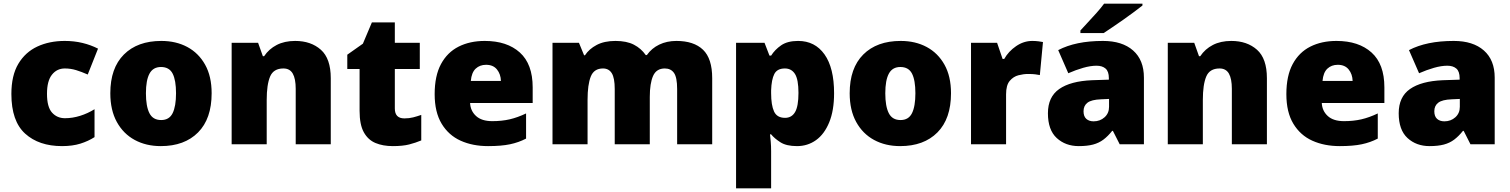

<svg xmlns="http://www.w3.org/2000/svg" viewBox="-20 -786 8227 1046"><path d="M318 10Q192 10 117 -58Q42 -126 42 -274Q42 -375 80 -438.5Q118 -502 183.5 -532.5Q249 -563 333 -563Q384 -563 429.5 -552Q475 -541 514 -521L458 -380Q424 -395 394.5 -404Q365 -413 333 -413Q290 -413 263 -379Q236 -345 236 -275Q236 -203 263.5 -172.5Q291 -142 334 -142Q375 -142 416.5 -155Q458 -168 495 -191V-39Q461 -17 418 -3.5Q375 10 318 10Z M1133 -278Q1133 -139 1059 -64.5Q985 10 856 10Q776 10 714 -23.5Q652 -57 616.5 -121.5Q581 -186 581 -278Q581 -415 655 -489Q729 -563 859 -563Q939 -563 1000.5 -530Q1062 -497 1097.5 -433.5Q1133 -370 1133 -278ZM775 -278Q775 -207 794 -169.5Q813 -132 858 -132Q902 -132 920.5 -169.5Q939 -207 939 -278Q939 -349 920.5 -385Q902 -421 857 -421Q814 -421 794.5 -385Q775 -349 775 -278Z M1588 -563Q1674 -563 1728 -515Q1782 -467 1782 -360V0H1591V-302Q1591 -357 1575 -385Q1559 -413 1524 -413Q1470 -413 1451.5 -369Q1433 -325 1433 -242V0H1242V-553H1386L1412 -480H1419Q1445 -519 1487.5 -541Q1530 -563 1588 -563Z M2183 -141Q2209 -141 2230.5 -146.5Q2252 -152 2275 -160V-21Q2244 -8 2209 1Q2174 10 2120 10Q2066 10 2025.5 -7Q1985 -24 1962 -65.5Q1939 -107 1939 -182V-410H1872V-488L1957 -548L2006 -664H2131V-553H2267V-410H2131V-195Q2131 -141 2183 -141Z M2621 -563Q2742 -563 2812 -500Q2882 -437 2882 -310V-225H2541Q2543 -182 2573.5 -154Q2604 -126 2662 -126Q2714 -126 2757 -136Q2800 -146 2846 -168V-31Q2806 -10 2758.5 0Q2711 10 2639 10Q2555 10 2489.5 -19.5Q2424 -49 2386 -112Q2348 -175 2348 -273Q2348 -373 2382.5 -437Q2417 -501 2478.5 -532Q2540 -563 2621 -563ZM2628 -433Q2594 -433 2571.5 -412Q2549 -391 2545 -345H2709Q2708 -382 2687.5 -407.5Q2667 -433 2628 -433Z M3665 -563Q3760 -563 3810 -515Q3860 -467 3860 -360V0H3669V-301Q3669 -364 3652 -388.5Q3635 -413 3602 -413Q3556 -413 3538 -372.5Q3520 -332 3520 -258V0H3329V-301Q3329 -361 3313 -387Q3297 -413 3265 -413Q3216 -413 3198.5 -369Q3181 -325 3181 -242V0H2990V-553H3134L3162 -485H3167Q3189 -519 3230.5 -541Q3272 -563 3333 -563Q3394 -563 3433.5 -542.5Q3473 -522 3498 -486H3504Q3530 -523 3571.5 -543Q3613 -563 3665 -563Z M4328 -563Q4420 -563 4472 -489.5Q4524 -416 4524 -278Q4524 -184 4497.5 -119.5Q4471 -55 4425.5 -22.5Q4380 10 4322 10Q4264 10 4231.5 -11Q4199 -32 4181 -54H4175Q4177 -35 4179 -13Q4181 9 4181 38V240H3990V-553H4145L4172 -483H4181Q4201 -515 4235.5 -539Q4270 -563 4328 -563ZM4256 -413Q4214 -413 4198.5 -383Q4183 -353 4181 -294V-279Q4181 -213 4197 -178.5Q4213 -144 4257 -144Q4293 -144 4311.5 -175.5Q4330 -207 4330 -280Q4330 -353 4311 -383Q4292 -413 4256 -413Z M5161 -278Q5161 -139 5087 -64.5Q5013 10 4884 10Q4804 10 4742 -23.5Q4680 -57 4644.5 -121.5Q4609 -186 4609 -278Q4609 -415 4683 -489Q4757 -563 4887 -563Q4967 -563 5028.5 -530Q5090 -497 5125.5 -433.5Q5161 -370 5161 -278ZM4803 -278Q4803 -207 4822 -169.5Q4841 -132 4886 -132Q4930 -132 4948.5 -169.5Q4967 -207 4967 -278Q4967 -349 4948.5 -385Q4930 -421 4885 -421Q4842 -421 4822.5 -385Q4803 -349 4803 -278Z M5604 -563Q5620 -563 5637 -561Q5654 -559 5662 -557L5645 -377Q5635 -379 5620.5 -381Q5606 -383 5580 -383Q5556 -383 5528.5 -376Q5501 -369 5481 -345.5Q5461 -322 5461 -272V0H5270V-553H5412L5442 -465H5451Q5474 -506 5515.5 -534.5Q5557 -563 5604 -563Z M5989 -563Q6094 -563 6153 -511Q6212 -459 6212 -363V0H6080L6043 -73H6039Q6016 -44 5991.5 -25.5Q5967 -7 5935 1.5Q5903 10 5857 10Q5785 10 5737 -34Q5689 -78 5689 -169Q5689 -258 5750.5 -301Q5812 -344 5929 -349L6021 -352V-360Q6021 -397 6003 -412.5Q5985 -428 5954 -428Q5921 -428 5881 -416.5Q5841 -405 5800 -387L5745 -513Q5793 -538 5853.5 -550.5Q5914 -563 5989 -563ZM5978 -245Q5926 -243 5904.5 -226.5Q5883 -210 5883 -180Q5883 -152 5898 -138.5Q5913 -125 5938 -125Q5973 -125 5997.5 -147Q6022 -169 6022 -204V-247ZM6204 -756Q6186 -742 6159 -721.5Q6132 -701 6101 -679.5Q6070 -658 6041.5 -638.5Q6013 -619 5993 -606H5866V-620Q5883 -639 5907 -664.5Q5931 -690 5955 -717Q5979 -744 5995 -766H6204Z M6688 -563Q6774 -563 6828 -515Q6882 -467 6882 -360V0H6691V-302Q6691 -357 6675 -385Q6659 -413 6624 -413Q6570 -413 6551.5 -369Q6533 -325 6533 -242V0H6342V-553H6486L6512 -480H6519Q6545 -519 6587.5 -541Q6630 -563 6688 -563Z M7261 -563Q7382 -563 7452 -500Q7522 -437 7522 -310V-225H7181Q7183 -182 7213.5 -154Q7244 -126 7302 -126Q7354 -126 7397 -136Q7440 -146 7486 -168V-31Q7446 -10 7398.5 0Q7351 10 7279 10Q7195 10 7129.5 -19.5Q7064 -49 7026 -112Q6988 -175 6988 -273Q6988 -373 7022.5 -437Q7057 -501 7118.5 -532Q7180 -563 7261 -563ZM7268 -433Q7234 -433 7211.5 -412Q7189 -391 7185 -345H7349Q7348 -382 7327.5 -407.5Q7307 -433 7268 -433Z M7900 -563Q8005 -563 8064 -511Q8123 -459 8123 -363V0H7991L7954 -73H7950Q7927 -44 7902.5 -25.5Q7878 -7 7846 1.5Q7814 10 7768 10Q7696 10 7648 -34Q7600 -78 7600 -169Q7600 -258 7661.5 -301Q7723 -344 7840 -349L7932 -352V-360Q7932 -397 7914 -412.5Q7896 -428 7865 -428Q7832 -428 7792 -416.5Q7752 -405 7711 -387L7656 -513Q7704 -538 7764.5 -550.5Q7825 -563 7900 -563ZM7889 -245Q7837 -243 7815.5 -226.5Q7794 -210 7794 -180Q7794 -152 7809 -138.5Q7824 -125 7849 -125Q7884 -125 7908.5 -147Q7933 -169 7933 -204V-247Z"/></svg>

Font: Noto Sans Khmer UI Black
Style: Regular
Weight: 900
Designer: Danh Hong and the Monotype Design Team
Foundry: Monotype Imaging Inc.
Version: Version 2.002; ttfautohint (v1.8.4.7-5d5b)